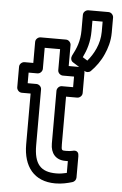

<svg xmlns="http://www.w3.org/2000/svg" viewBox="-59 -879 607 956"><g transform="rotate(5 244.5 -401.5)"><path d="M254 -15C177 -15 143 -52 143 -146V-425C143 -440 129 -450 118 -450H74V-503H118C133 -503 143 -517 143 -528V-633H220V-528C220 -513 234 -503 245 -503H301V-450H245C230 -450 220 -436 220 -425V-161C220 -113 246 -81 294 -81H307V-22C289 -18 275 -15 254 -15ZM254 35C288 35 315 28 339 21C349 18 357 8 357 -3V-110C357 -144 328 -135 325 -134C318 -132 307 -131 294 -131C273 -131 270 -130 270 -161V-400H326C337 -400 351 -410 351 -425V-528C351 -539 341 -553 326 -553H270V-658C270 -669 260 -683 245 -683H118C107 -683 93 -673 93 -658V-553H49C38 -553 24 -543 24 -528V-425C24 -414 34 -400 49 -400H93V-146C93 -35 148 35 254 35ZM360 -588 336 -603C354 -640 368 -681 368 -737V-788H419V-737C419 -676 390 -623 360 -588ZM282 -606C277 -596 278 -580 290 -573L351 -535C360 -529 374 -530 382 -538C406 -562 429 -593 444 -628C457 -657 469 -694 469 -737V-813C469 -824 459 -838 444 -838H343C332 -838 318 -828 318 -813V-737C318 -680 302 -644 282 -606Z"/></g></svg>

Font: Asimov
Style: NarOu
Weight: 500
Designer: Google
Version: Version 2.000980; 2014